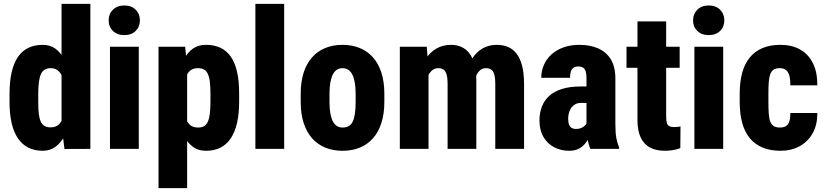

<svg xmlns="http://www.w3.org/2000/svg" viewBox="-20 -770 4274 993"><path d="M298.3 -118.7V-750H447.3V0L313.5 0.5ZM29.3 -242.2V-283.7Q29.3 -348.6 40.3 -396.5Q51.3 -444.3 73 -475.8Q94.7 -507.3 127.2 -522.7Q159.7 -538.1 201.7 -538.1Q238.8 -538.1 265.9 -518.8Q293 -499.5 312 -464.8Q331.1 -430.2 343 -383.3Q355 -336.4 360.4 -281.7V-239.3Q354 -188 342.3 -142.8Q330.6 -97.7 311.5 -63.2Q292.5 -28.8 265.1 -9.5Q237.8 9.8 201.2 9.8Q159.2 9.8 127 -6.3Q94.7 -22.5 73 -54.2Q51.3 -85.9 40.3 -133.1Q29.3 -180.2 29.3 -242.2ZM177.7 -283.7V-242.2Q177.7 -206.5 180.7 -181.6Q183.6 -156.7 190.9 -141.1Q198.2 -125.5 210.7 -118.4Q223.1 -111.3 242.2 -111.3Q267.1 -111.3 283 -125.2Q298.8 -139.2 306.2 -164.1Q313.5 -189 313 -222.7V-298.8Q313.5 -327.1 308.8 -349.4Q304.2 -371.6 295.4 -386.7Q286.6 -401.9 273.4 -409.7Q260.3 -417.5 242.7 -417.5Q224.6 -417.5 211.9 -410.2Q199.2 -402.8 191.9 -387Q184.6 -371.1 181.2 -345.7Q177.7 -320.3 177.7 -283.7Z M697.8 -528.3V0H548.8V-528.3ZM542 -665Q542 -698.2 564.2 -720Q586.4 -741.7 623 -741.7Q659.7 -741.7 681.6 -720Q703.6 -698.2 703.6 -665Q703.6 -631.3 681.6 -609.9Q659.7 -588.4 623 -588.4Q586.4 -588.4 564.2 -609.9Q542 -631.3 542 -665Z M947.8 -426.8V203.1H799.8V-528.3H937.5ZM1216.8 -285.6V-244.1Q1216.8 -182.1 1206.1 -134.8Q1195.3 -87.4 1173.8 -54.9Q1152.3 -22.5 1120.1 -6.3Q1087.9 9.8 1045.4 9.8Q1006.3 9.8 979 -9.8Q951.7 -29.3 933.3 -63.7Q915 -98.1 904.1 -143.3Q893.1 -188.5 886.7 -239.3V-284.2Q893.1 -338.4 903.6 -384.8Q914.1 -431.2 932.6 -465.6Q951.2 -500 978.5 -519Q1005.9 -538.1 1044.9 -538.1Q1087.9 -538.1 1120.1 -522.9Q1152.3 -507.8 1173.8 -476.8Q1195.3 -445.8 1206.1 -398.4Q1216.8 -351.1 1216.8 -285.6ZM1068.4 -244.1V-285.6Q1068.4 -322.3 1065.2 -347.7Q1062 -373 1054.4 -388.4Q1046.9 -403.8 1034.7 -410.6Q1022.5 -417.5 1003.9 -417.5Q984.9 -417.5 971.2 -409.9Q957.5 -402.3 949.2 -387.7Q940.9 -373 937.3 -351.3Q933.6 -329.6 934.1 -300.8V-222.2Q933.6 -189.5 939.7 -164.3Q945.8 -139.2 961.4 -124.8Q977.1 -110.4 1004.9 -110.4Q1023.4 -110.4 1035.9 -117.9Q1048.3 -125.5 1055.4 -141.8Q1062.5 -158.2 1065.4 -183.6Q1068.4 -209 1068.4 -244.1Z M1449.7 -750V0H1300.8V-750Z M1535.2 -243.2V-284.7Q1535.2 -347.2 1550.5 -394.5Q1565.9 -441.9 1594.2 -473.6Q1622.6 -505.4 1662.4 -521.7Q1702.1 -538.1 1751 -538.1Q1800.8 -538.1 1840.6 -521.7Q1880.4 -505.4 1908.7 -473.6Q1937 -441.9 1952.4 -394.5Q1967.8 -347.2 1967.8 -284.7V-243.2Q1967.8 -181.2 1952.4 -133.8Q1937 -86.4 1908.7 -54.4Q1880.4 -22.5 1840.6 -6.3Q1800.8 9.8 1752 9.8Q1702.6 9.8 1662.8 -6.3Q1623 -22.5 1594.5 -54.4Q1565.9 -86.4 1550.5 -133.8Q1535.2 -181.2 1535.2 -243.2ZM1684.1 -284.7V-243.2Q1684.1 -208 1688.7 -182.6Q1693.4 -157.2 1702.1 -141.1Q1710.9 -125 1723.4 -117.7Q1735.8 -110.4 1752 -110.4Q1770.5 -110.4 1783.4 -117.7Q1796.4 -125 1804.2 -141.1Q1812 -157.2 1815.7 -182.6Q1819.3 -208 1819.3 -243.2V-284.7Q1819.3 -319.3 1814.7 -344.5Q1810.1 -369.6 1801.5 -385.7Q1793 -401.9 1780 -409.7Q1767.1 -417.5 1751 -417.5Q1735.4 -417.5 1722.9 -409.7Q1710.4 -401.9 1701.9 -385.7Q1693.4 -369.6 1688.7 -344.5Q1684.1 -319.3 1684.1 -284.7Z M2196.3 -417.5V0H2047.9V-528.3H2187ZM2177.2 -282.2 2140.1 -281.2Q2139.2 -336.9 2149.9 -383.8Q2160.6 -430.7 2182.4 -465.3Q2204.1 -500 2237.1 -519Q2270 -538.1 2313.5 -538.1Q2341.8 -538.1 2365.7 -527.6Q2389.6 -517.1 2407 -494.9Q2424.3 -472.7 2433.8 -437.3Q2443.4 -401.9 2443.4 -352.5V0H2294.9V-333.5Q2294.9 -368.2 2289.3 -386Q2283.7 -403.8 2272.9 -410.6Q2262.2 -417.5 2245.6 -417.5Q2229.5 -417.5 2216.3 -407.2Q2203.1 -397 2194.3 -378.7Q2185.5 -360.4 2181.2 -335.7Q2176.8 -311 2177.2 -282.2ZM2427.7 -289.1 2381.8 -285.2Q2380.4 -339.4 2390.4 -385.5Q2400.4 -431.6 2421.6 -465.8Q2442.9 -500 2474.9 -519Q2506.8 -538.1 2550.3 -538.1Q2581.5 -538.1 2607.2 -527.3Q2632.8 -516.6 2651.4 -492.9Q2669.9 -469.2 2680.2 -430.2Q2690.4 -391.1 2690.4 -334.5V0H2541.5V-334.5Q2541.5 -368.7 2535.9 -386.5Q2530.3 -404.3 2519.5 -410.9Q2508.8 -417.5 2493.2 -417.5Q2476.1 -417.5 2464.1 -407.7Q2452.1 -397.9 2443.8 -380.4Q2435.5 -362.8 2431.6 -339.6Q2427.7 -316.4 2427.7 -289.1Z M3013.2 -127.4V-365.2Q3013.2 -388.7 3008.8 -401.6Q3004.4 -414.6 2995.1 -420.4Q2985.8 -426.3 2970.7 -426.3Q2956.1 -426.3 2946.3 -419.7Q2936.5 -413.1 2932.4 -400.1Q2928.2 -387.2 2928.2 -367.7H2779.3Q2779.3 -403.3 2793 -434.3Q2806.6 -465.3 2832.5 -488.8Q2858.4 -512.2 2894.8 -525.1Q2931.2 -538.1 2976.6 -538.1Q3029.8 -538.1 3071.8 -520.5Q3113.8 -502.9 3138.2 -464.6Q3162.6 -426.3 3162.6 -363.8V-130.9Q3162.6 -82.5 3167.7 -55.4Q3172.9 -28.3 3182.1 -8.3V0H3033.2Q3022.9 -23.4 3018.1 -57.6Q3013.2 -91.8 3013.2 -127.4ZM3030.8 -322.8 3031.2 -237.8H2985.4Q2967.8 -237.8 2955.3 -231Q2942.9 -224.1 2934.6 -212.6Q2926.3 -201.2 2922.4 -186.5Q2918.5 -171.9 2918.5 -155.8Q2918.5 -135.7 2923.6 -124.3Q2928.7 -112.8 2937.5 -107.9Q2946.3 -103 2958 -103Q2978.5 -103 2992.9 -111.6Q3007.3 -120.1 3014.2 -132.3Q3021 -144.5 3018.1 -153.8L3043 -95.2Q3035.6 -77.1 3026.6 -58.8Q3017.6 -40.5 3004.2 -24.9Q2990.7 -9.3 2971.2 0.2Q2951.7 9.8 2923.3 9.8Q2881.3 9.8 2846.4 -8.3Q2811.5 -26.4 2790.8 -61.5Q2770 -96.7 2770 -147Q2770 -185.5 2782.2 -217.8Q2794.4 -250 2819.8 -273.4Q2845.2 -296.9 2886 -309.8Q2926.8 -322.8 2983.9 -322.8Z M3495.1 -528.3V-419.4H3220.2V-528.3ZM3276.9 -659.2H3425.3V-167Q3425.3 -145.5 3429 -133.8Q3432.6 -122.1 3441.9 -117.4Q3451.2 -112.8 3466.8 -112.8Q3478 -112.8 3486.1 -113.8Q3494.1 -114.7 3499.5 -116.2L3498.5 -3.9Q3481.4 2.4 3462.2 6.1Q3442.9 9.8 3418.9 9.8Q3374.5 9.8 3343 -6.3Q3311.5 -22.5 3294.2 -57.6Q3276.9 -92.8 3276.9 -149.4Z M3720.2 -528.3V0H3571.3V-528.3ZM3564.5 -665Q3564.5 -698.2 3586.7 -720Q3608.9 -741.7 3645.5 -741.7Q3682.1 -741.7 3704.1 -720Q3726.1 -698.2 3726.1 -665Q3726.1 -631.3 3704.1 -609.9Q3682.1 -588.4 3645.5 -588.4Q3608.9 -588.4 3586.7 -609.9Q3564.5 -631.3 3564.5 -665Z M4014.2 -110.4Q4031.7 -110.4 4043.7 -117.2Q4055.7 -124 4061.8 -140.6Q4067.9 -157.2 4067.4 -185.5H4207Q4207.5 -123 4182.1 -79.3Q4156.7 -35.6 4114 -12.9Q4071.3 9.8 4017.1 9.8Q3963.9 9.8 3924.1 -6.8Q3884.3 -23.4 3857.9 -55.4Q3831.5 -87.4 3818.6 -134.3Q3805.7 -181.2 3805.7 -242.2V-286.1Q3805.7 -346.7 3818.6 -393.8Q3831.5 -440.9 3857.9 -472.9Q3884.3 -504.9 3923.8 -521.5Q3963.4 -538.1 4016.6 -538.1Q4073.7 -538.1 4116.5 -514.9Q4159.2 -491.7 4183.3 -445.3Q4207.5 -398.9 4207 -328.6H4067.4Q4067.9 -358.9 4062.5 -378.4Q4057.1 -397.9 4045.2 -407.7Q4033.2 -417.5 4013.2 -417.5Q3992.7 -417.5 3980.7 -409.4Q3968.8 -401.4 3963.1 -385Q3957.5 -368.7 3955.8 -344Q3954.1 -319.3 3954.1 -286.1V-242.2Q3954.1 -208 3955.8 -183.1Q3957.5 -158.2 3963.4 -142.1Q3969.2 -126 3981.2 -118.2Q3993.2 -110.4 4014.2 -110.4Z"/></svg>

Font: Roboto Condensed ExtraBold
Style: Regular
Weight: 800
Designer: Christian Robertson
Foundry: Google
Version: Version 3.008; 2023